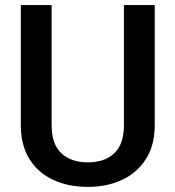

<svg xmlns="http://www.w3.org/2000/svg" viewBox="-20 -731 694 761"><path d="M471.2 -710.9H593.3V-235.8Q593.3 -154.8 558.1 -100.1Q522.9 -45.4 462.9 -17.8Q402.8 9.8 328.1 9.8Q251.5 9.8 191.4 -17.8Q131.3 -45.4 96.9 -100.1Q62.5 -154.8 62.5 -235.8V-710.9H184.6V-235.8Q184.6 -159.2 223.4 -123.3Q262.2 -87.4 328.1 -87.4Q394 -87.4 432.6 -123.3Q471.2 -159.2 471.2 -235.8Z"/></svg>

Font: Vazirmatn RD UI Medium
Style: Regular
Weight: 500
Designer: Saber Rastikerdar
Foundry: Saber Rastikerdar
Version: Version 33.003